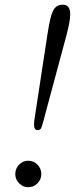

<svg xmlns="http://www.w3.org/2000/svg" viewBox="-20 -775 314 804"><path d="M259 -630 163 -273Q155 -243 153 -240Q149 -230 137 -230Q118 -230 124 -273L179 -633Q190 -702 198 -720Q210 -754 238 -755Q256 -757 265 -747Q274 -737 274 -715Q274 -687 259 -630ZM153 -46Q153 -24 137 -7.5Q121 9 98 9Q76 9 60 -7.5Q44 -24 44 -46Q44 -69 60 -85.5Q76 -102 98 -102Q121 -102 137 -85.5Q153 -69 153 -46Z"/></svg>

Font: GFS Gazis
Style: Regular
Weight: 400
Designer: George Matthiopoulos
Foundry: George Matthiopoulos
Version: Version 1.0